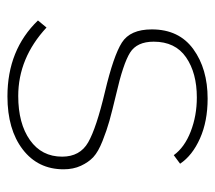

<svg xmlns="http://www.w3.org/2000/svg" viewBox="-51 -517 578 516"><g transform="rotate(90 238.0 -259.0)"><path d="M239 10Q114 10 35 -72L54 -95Q136 -19 238 -19Q312 -19 356.5 -50.5Q401 -82 401 -137Q401 -185 362.5 -207Q324 -229 227 -252Q130 -275 94.5 -297.5Q59 -320 59 -378Q59 -451 112 -489.5Q165 -528 245 -528Q306 -528 352 -507.5Q398 -487 420 -454L397 -437Q376 -466 333.5 -482.5Q291 -499 242 -499Q176 -499 134 -470Q92 -441 92 -383Q92 -338 121.5 -319.5Q151 -301 234 -282Q280 -271 305 -264Q330 -257 359 -245.5Q388 -234 402 -221Q416 -208 425.5 -187.5Q435 -167 435 -141Q435 -72 381.5 -31Q328 10 239 10Z"/></g></svg>

Font: Raleway
Style: ExtraLight
Weight: 200
Designer: Matt McInerney, Pablo Impallari, Rodrigo Fuenzalida
Foundry: Matt McInerney, Pablo Impallari, Rodrigo Fuenzalida
Version: Version 2.001